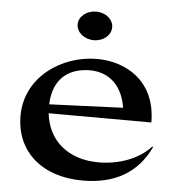

<svg xmlns="http://www.w3.org/2000/svg" viewBox="-53 -774 770 836"><g transform="rotate(5 332.5 -356.0)"><path d="M329 -468C398 -468 469 -430 487 -318L165 -305C169 -425 245 -468 329 -468ZM45 -245C45 -88 161 13 339 13C477 13 577 -42 632 -159L628 -161C574 -101 486 -72 401 -72C268 -72 179 -147 166 -266L615 -265C615 -448 480 -520 356 -520C200 -520 45 -413 45 -245ZM334 -600C376 -600 409 -628 409 -663C409 -697 376 -725 334 -725C292 -725 258 -697 258 -663C258 -628 292 -600 334 -600Z"/></g></svg>

Font: Coconat Demi
Style: Regular
Weight: 400
Designer: Sara Lavazza
Foundry: Collletttivo
Version: Version 1.000;Glyphs 3.2 (3217)